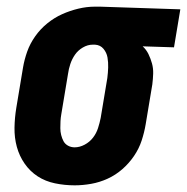

<svg xmlns="http://www.w3.org/2000/svg" viewBox="-20 -548 561 576"><path d="M204 8Q174 8 145 2Q116 -4 93 -19Q70 -34 54 -57Q38 -80 30.5 -107.5Q23 -135 23.5 -165Q24 -195 29 -225L49 -345Q53 -369 61.5 -393Q70 -417 85.5 -439Q101 -461 122 -478Q143 -495 166.5 -505.5Q190 -516 215 -522Q240 -528 264 -528H281L521 -520L502 -406L408 -409Q419 -399 425.5 -385.5Q432 -372 436 -357.5Q440 -343 439.5 -327Q439 -311 437 -295L417 -175Q413 -151 405 -126.5Q397 -102 382 -80Q367 -58 347 -40.5Q327 -23 303 -12Q279 -1 253.5 3.5Q228 8 204 8ZM204 -106Q219 -106 234 -114Q249 -122 259 -135Q269 -148 274 -163.5Q279 -179 282 -194L302 -314Q304 -330 304.5 -345.5Q305 -361 302.5 -375.5Q300 -390 290.5 -401.5Q281 -413 265 -414H258Q243 -414 228.5 -405.5Q214 -397 205 -384Q196 -371 191 -356Q186 -341 184 -326L164 -206Q162 -195 161.5 -184.5Q161 -174 161 -163.5Q161 -153 163.5 -143Q166 -133 170.5 -124.5Q175 -116 184 -111Q193 -106 204 -106Z"/></svg>

Font: Iosevka Heavy Oblique
Style: Regular
Weight: 900
Italic angle: -9°
Monospace: yes
Designer: Belleve Invis
Foundry: Belleve Invis
Version: Version 32.5.0; ttfautohint (v1.8.4)